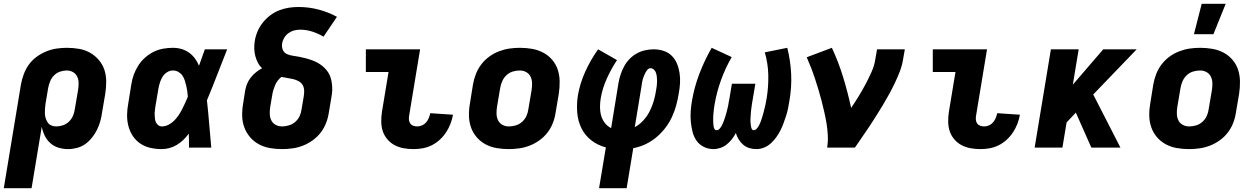

<svg xmlns="http://www.w3.org/2000/svg" viewBox="-35 -781 6655 1016"><path d="M-15 215 76 -335Q81 -362 91 -389Q101 -416 118 -439.5Q135 -463 159 -480.5Q183 -498 210 -509Q237 -520 264.5 -524Q292 -528 319 -528Q352 -528 383.5 -522.5Q415 -517 441.5 -502Q468 -487 488 -463.5Q508 -440 517.5 -411Q527 -382 527 -349.5Q527 -317 522 -285L505 -185Q502 -162 495.5 -139Q489 -116 478.5 -94.5Q468 -73 452 -53Q436 -33 416.5 -19Q397 -5 373 1.5Q349 8 326 8Q299 8 274.5 0.5Q250 -7 231.5 -23.5Q213 -40 202 -62.5Q191 -85 186 -110L132 215ZM262 -112Q280 -112 298 -118Q316 -124 330 -137.5Q344 -151 351.5 -169Q359 -187 361 -204L378 -304Q381 -323 381 -341Q381 -359 374 -374.5Q367 -390 352 -399Q337 -408 319 -408Q301 -408 283 -402Q265 -396 251.5 -382.5Q238 -369 230.5 -351Q223 -333 220 -316L206 -233Q204 -219 203 -206Q202 -193 202.5 -180Q203 -167 207 -154.5Q211 -142 218 -132Q225 -122 237 -117Q249 -112 262 -112Z M821 8Q790 8 761 1.5Q732 -5 708 -21Q684 -37 668 -61Q652 -85 644.5 -114Q637 -143 637.5 -173.5Q638 -204 644 -235L660 -335Q664 -361 673 -386Q682 -411 697 -434.5Q712 -458 733 -476.5Q754 -495 778.5 -507Q803 -519 829 -523.5Q855 -528 880 -528Q904 -528 926 -521.5Q948 -515 966 -502Q984 -489 997 -471Q1010 -453 1018 -433Q1026 -455 1033.5 -476.5Q1041 -498 1049 -520H1167Q1140 -452 1114 -384.5Q1088 -317 1060 -250Q1067 -188 1072 -125Q1077 -62 1083 0H965Q965 -18 965 -36.5Q965 -55 964 -74Q951 -56 935.5 -41Q920 -26 901 -14.5Q882 -3 861.5 2.5Q841 8 821 8ZM822 -112Q839 -112 856 -120.5Q873 -129 886 -142Q899 -155 909.5 -170.5Q920 -186 928.5 -202.5Q937 -219 944.5 -235.5Q952 -252 959 -269Q958 -284 956 -298.5Q954 -313 950.5 -327.5Q947 -342 942.5 -356Q938 -370 930 -381.5Q922 -393 909 -400.5Q896 -408 880 -408Q864 -408 849.5 -399Q835 -390 826 -376Q817 -362 812 -346.5Q807 -331 804 -316L787 -216Q786 -205 784.5 -194.5Q783 -184 783.5 -173.5Q784 -163 785 -152.5Q786 -142 790.5 -133Q795 -124 803 -118Q811 -112 822 -112Z M1458 8Q1425 8 1393.5 2.5Q1362 -3 1335 -17.5Q1308 -32 1288 -55.5Q1268 -79 1257.5 -108Q1247 -137 1246.5 -169.5Q1246 -202 1252 -235L1262 -300Q1265 -318 1272 -336Q1279 -354 1291.5 -370Q1304 -386 1319.5 -398.5Q1335 -411 1352 -420Q1338 -433 1329.5 -449.5Q1321 -466 1316 -484.5Q1311 -503 1310.5 -523Q1310 -543 1313 -563Q1317 -589 1327.5 -614Q1338 -639 1355 -660.5Q1372 -682 1394 -699Q1416 -716 1441.5 -726Q1467 -736 1492.5 -740Q1518 -744 1544 -744Q1599 -744 1650.5 -730.5Q1702 -717 1748 -692L1677 -587Q1650 -603 1618.5 -613.5Q1587 -624 1553 -624Q1538 -624 1522 -620Q1506 -616 1492 -606Q1478 -596 1469 -581Q1460 -566 1458 -551Q1455 -533 1461.5 -517.5Q1468 -502 1483 -495Q1498 -488 1515 -486Q1532 -484 1548.5 -480.5Q1565 -477 1581 -473Q1597 -469 1612.5 -463.5Q1628 -458 1642.5 -450.5Q1657 -443 1669.5 -433Q1682 -423 1692.5 -410.5Q1703 -398 1709.5 -383.5Q1716 -369 1719 -352.5Q1722 -336 1723 -319Q1724 -302 1721.5 -284.5Q1719 -267 1716 -250L1705 -185Q1701 -157 1690.5 -130Q1680 -103 1662 -79.5Q1644 -56 1619.5 -38.5Q1595 -21 1568.5 -10.5Q1542 0 1513.5 4Q1485 8 1458 8ZM1458 -112Q1476 -112 1495 -118Q1514 -124 1528.5 -137Q1543 -150 1551 -168Q1559 -186 1561 -204L1572 -269Q1575 -286 1574.5 -302Q1574 -318 1566.5 -331Q1559 -344 1545 -351.5Q1531 -359 1516 -362.5Q1501 -366 1485 -368.5Q1469 -371 1454 -374Q1443 -365 1434.5 -354Q1426 -343 1421 -331Q1416 -319 1412 -306Q1408 -293 1406 -281L1395 -216Q1392 -197 1392.5 -178.5Q1393 -160 1400.5 -144.5Q1408 -129 1423.5 -120.5Q1439 -112 1458 -112Z M2154 8Q2127 8 2101.5 3.5Q2076 -1 2054 -12.5Q2032 -24 2015.5 -43Q1999 -62 1991 -85.5Q1983 -109 1982.5 -135.5Q1982 -162 1986 -188L2021 -400H1901V-520H2188L2130 -169Q2128 -158 2129 -147Q2130 -136 2136 -127.5Q2142 -119 2152 -115.5Q2162 -112 2173 -112Q2186 -112 2198.5 -117.5Q2211 -123 2220 -133.5Q2229 -144 2234 -156.5Q2239 -169 2242 -182L2362 -174Q2358 -150 2349 -126.5Q2340 -103 2326 -81.5Q2312 -60 2292.5 -42Q2273 -24 2250 -12.5Q2227 -1 2202.5 3.5Q2178 8 2154 8Z M2657 8Q2624 8 2592.5 2.5Q2561 -3 2534 -17.5Q2507 -32 2487 -55.5Q2467 -79 2457 -108Q2447 -137 2446.5 -169.5Q2446 -202 2452 -235L2468 -335Q2473 -363 2483.5 -390Q2494 -417 2512 -440.5Q2530 -464 2554 -481.5Q2578 -499 2605.5 -509.5Q2633 -520 2660.5 -524Q2688 -528 2716 -528Q2749 -528 2780.5 -522.5Q2812 -517 2839.5 -502.5Q2867 -488 2887 -464.5Q2907 -441 2916.5 -412Q2926 -383 2926.5 -350.5Q2927 -318 2922 -285L2905 -185Q2901 -157 2890.5 -130Q2880 -103 2862 -79.5Q2844 -56 2819.5 -38.5Q2795 -21 2768 -10.5Q2741 0 2713 4Q2685 8 2657 8ZM2657 -112Q2676 -112 2694.5 -117.5Q2713 -123 2728 -136.5Q2743 -150 2751 -168Q2759 -186 2761 -204L2778 -304Q2781 -323 2780.5 -341.5Q2780 -360 2772.5 -375.5Q2765 -391 2749.5 -399.5Q2734 -408 2716 -408Q2697 -408 2678.5 -402.5Q2660 -397 2645.5 -383.5Q2631 -370 2623 -352Q2615 -334 2612 -316L2595 -216Q2592 -197 2592.5 -178.5Q2593 -160 2600.5 -144.5Q2608 -129 2623.5 -120.5Q2639 -112 2657 -112Z M3135 215 3171 -1Q3128 -12 3094 -38.5Q3060 -65 3041.5 -103Q3023 -141 3019.5 -185.5Q3016 -230 3023 -276Q3034 -340 3062 -402Q3090 -464 3130 -520L3230 -463Q3199 -416 3176 -365Q3153 -314 3144 -262Q3140 -238 3140 -214.5Q3140 -191 3146 -169.5Q3152 -148 3165.5 -130.5Q3179 -113 3199 -103L3238 -343Q3242 -366 3249.5 -388Q3257 -410 3268 -430.5Q3279 -451 3296.5 -469Q3314 -487 3335 -498.5Q3356 -510 3379 -515Q3402 -520 3424 -520Q3451 -520 3476 -512Q3501 -504 3519 -486.5Q3537 -469 3547 -445Q3557 -421 3561 -395Q3565 -369 3563.5 -342Q3562 -315 3557 -288Q3552 -256 3543.5 -224.5Q3535 -193 3521 -162.5Q3507 -132 3485.5 -104Q3464 -76 3437.5 -54Q3411 -32 3380 -17.5Q3349 -3 3316 3L3281 215ZM3324 -108Q3350 -122 3370.5 -145Q3391 -168 3404 -194.5Q3417 -221 3425 -249Q3433 -277 3437 -305Q3439 -316 3440.5 -327.5Q3442 -339 3442 -350Q3442 -361 3441 -372Q3440 -383 3437 -393.5Q3434 -404 3426 -412Q3418 -420 3407 -420Q3398 -420 3391.5 -412.5Q3385 -405 3380.5 -396.5Q3376 -388 3372.5 -379.5Q3369 -371 3366.5 -362Q3364 -353 3362.5 -344.5Q3361 -336 3360 -327Z M3741 8Q3713 8 3689 -4Q3665 -16 3650.5 -37Q3636 -58 3629.5 -84Q3623 -110 3620.5 -137.5Q3618 -165 3620 -193Q3622 -221 3627 -249Q3639 -320 3666 -391Q3693 -462 3731 -528L3837 -479Q3803 -420 3780.5 -357.5Q3758 -295 3747 -232Q3746 -224 3744.5 -216.5Q3743 -209 3742.5 -201.5Q3742 -194 3741 -186.5Q3740 -179 3739.5 -172Q3739 -165 3739 -157.5Q3739 -150 3739 -142.5Q3739 -135 3739.5 -127.5Q3740 -120 3741 -113Q3742 -106 3745.5 -99Q3749 -92 3757 -92Q3766 -92 3773 -100Q3780 -108 3784.5 -116.5Q3789 -125 3792.5 -134Q3796 -143 3799 -152Q3802 -161 3805 -170Q3808 -179 3810 -188Q3812 -197 3814.5 -206Q3817 -215 3818.5 -224Q3820 -233 3821.5 -242Q3823 -251 3825 -260L3838 -338H3962L3949 -260Q3948 -253 3946.5 -245.5Q3945 -238 3944 -230.5Q3943 -223 3942 -215.5Q3941 -208 3940 -201Q3939 -194 3938.5 -186.5Q3938 -179 3937.5 -171.5Q3937 -164 3936.5 -156.5Q3936 -149 3936 -142Q3936 -135 3937 -127.5Q3938 -120 3939 -113Q3940 -106 3943 -99Q3946 -92 3953 -92Q3962 -92 3969.5 -100.5Q3977 -109 3981.5 -117.5Q3986 -126 3989.5 -135Q3993 -144 3995.5 -152.5Q3998 -161 4001 -170Q4004 -179 4006 -188Q4008 -197 4010.5 -206Q4013 -215 4015 -224.5Q4017 -234 4018.5 -243Q4020 -252 4022 -261Q4032 -323 4030.5 -385Q4029 -447 4012 -504L4131 -528Q4148 -461 4151.5 -390Q4155 -319 4142 -246Q4139 -227 4135 -207Q4131 -187 4124.5 -167.5Q4118 -148 4111 -128.5Q4104 -109 4094.5 -90.5Q4085 -72 4072.5 -54.5Q4060 -37 4044 -22.5Q4028 -8 4008 0Q3988 8 3968 8Q3948 8 3930 2.5Q3912 -3 3898 -15Q3884 -27 3874 -43Q3864 -59 3859 -77Q3850 -60 3838 -44.5Q3826 -29 3811 -17Q3796 -5 3777.5 1.5Q3759 8 3741 8Z M4342 0Q4347 -32 4345.5 -64Q4344 -96 4339 -126.5Q4334 -157 4327 -187.5Q4320 -218 4312.5 -247.5Q4305 -277 4296 -306.5Q4287 -336 4277.5 -365Q4268 -394 4257 -422.5Q4246 -451 4234 -478L4367 -528Q4402 -453 4426.5 -373Q4451 -293 4469 -210Q4490 -241 4509 -272Q4528 -303 4545 -335Q4562 -367 4577 -400.5Q4592 -434 4597 -468L4606 -520H4753L4744 -468Q4739 -436 4727.5 -405.5Q4716 -375 4701.5 -344.5Q4687 -314 4671 -284.5Q4655 -255 4637.5 -226Q4620 -197 4602 -168.5Q4584 -140 4565.5 -112Q4547 -84 4527.5 -56Q4508 -28 4489 0Z M5154 8Q5127 8 5101.5 3.5Q5076 -1 5054 -12.5Q5032 -24 5015.5 -43Q4999 -62 4991 -85.5Q4983 -109 4982.5 -135.5Q4982 -162 4986 -188L5021 -400H4901V-520H5188L5130 -169Q5128 -158 5129 -147Q5130 -136 5136 -127.5Q5142 -119 5152 -115.5Q5162 -112 5173 -112Q5186 -112 5198.5 -117.5Q5211 -123 5220 -133.5Q5229 -144 5234 -156.5Q5239 -169 5242 -182L5362 -174Q5358 -150 5349 -126.5Q5340 -103 5326 -81.5Q5312 -60 5292.5 -42Q5273 -24 5250 -12.5Q5227 -1 5202.5 3.5Q5178 8 5154 8Z M5740 0 5658 -185 5609 -133 5587 0H5440L5526 -520H5673L5642 -333L5803 -520H5980L5750 -281L5894 0Z M6257 8Q6224 8 6192.5 2.5Q6161 -3 6134 -17.5Q6107 -32 6087 -55.5Q6067 -79 6057 -108Q6047 -137 6046.5 -169.5Q6046 -202 6052 -235L6068 -335Q6073 -363 6083.5 -390Q6094 -417 6112 -440.5Q6130 -464 6154 -481.5Q6178 -499 6205.5 -509.5Q6233 -520 6260.5 -524Q6288 -528 6316 -528Q6349 -528 6380.5 -522.5Q6412 -517 6439.5 -502.5Q6467 -488 6487 -464.5Q6507 -441 6516.5 -412Q6526 -383 6526.5 -350.5Q6527 -318 6522 -285L6505 -185Q6501 -157 6490.5 -130Q6480 -103 6462 -79.5Q6444 -56 6419.5 -38.5Q6395 -21 6368 -10.5Q6341 0 6313 4Q6285 8 6257 8ZM6257 -112Q6276 -112 6294.5 -117.5Q6313 -123 6328 -136.5Q6343 -150 6351 -168Q6359 -186 6361 -204L6378 -304Q6381 -323 6380.5 -341.5Q6380 -360 6372.5 -375.5Q6365 -391 6349.5 -399.5Q6334 -408 6316 -408Q6297 -408 6278.5 -402.5Q6260 -397 6245.5 -383.5Q6231 -370 6223 -352Q6215 -334 6212 -316L6195 -216Q6192 -197 6192.5 -178.5Q6193 -160 6200.5 -144.5Q6208 -129 6223.5 -120.5Q6239 -112 6257 -112ZM6283 -600 6324 -761H6451L6386 -600Z"/></svg>

Font: Iosevka Heavy Extended
Style: Italic
Weight: 900
Width: 7
Italic angle: -9°
Monospace: yes
Designer: Belleve Invis
Foundry: Belleve Invis
Version: Version 32.5.0; ttfautohint (v1.8.4)